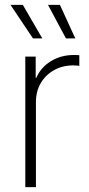

<svg xmlns="http://www.w3.org/2000/svg" viewBox="-20 -773 369 793"><path d="M84.5 0V-539.1H127.4V-452.1H130.4Q148.4 -494.6 190.2 -520.3Q231.9 -545.9 285.6 -545.9Q292 -545.9 297.1 -545.7Q302.2 -545.4 307.6 -544.9V-501Q304.2 -501.5 297.6 -502.2Q291 -502.9 282.2 -502.9Q238.3 -502.9 203.4 -483.4Q168.5 -463.9 148.4 -429.9Q128.4 -396 128.4 -351.1V0ZM252.4 -614.3 178.2 -752.9H227.5L291 -614.3ZM116.2 -614.3 23.4 -752.9H74.2L154.8 -614.3Z"/></svg>

Font: Inter 18pt ExtraLight
Style: Regular
Weight: 250
Designer: Rasmus Andersson
Foundry: rsms
Version: Version 4.001;git-66647c0bb